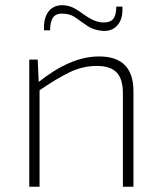

<svg xmlns="http://www.w3.org/2000/svg" viewBox="-20 -708 613 728"><path d="M356 -494Q486 -494 486 -362V0H446V-354Q446 -409 422 -433.5Q398 -458 347 -458Q294 -458 244 -434Q194 -410 126 -363L125 -396Q185 -444 242.5 -469Q300 -494 356 -494ZM123 -482 127 -393 130 -377V0H91V-482ZM223 -688Q245 -686 262 -676.5Q279 -667 294.5 -655.5Q310 -644 327 -635Q344 -626 365 -623Q396 -621 408.5 -635.5Q421 -650 421 -683H444Q447 -637 425.5 -612.5Q404 -588 368 -591Q335 -594 312.5 -609Q290 -624 270 -639Q250 -654 225 -656Q195 -659 182.5 -643.5Q170 -628 170 -593H147Q145 -626 154.5 -648Q164 -670 182 -680Q200 -690 223 -688Z"/></svg>

Font: Exo 2 ExtraLight
Style: Regular
Weight: 250
Designer: Natanael Gama
Foundry: Natanael Gama
Version: Version 2.010